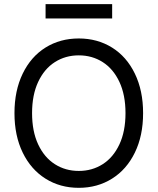

<svg xmlns="http://www.w3.org/2000/svg" viewBox="-20 -904 767 934"><path d="M363.3 9.7Q272.4 9.7 201.5 -34.9Q130.5 -79.4 90.5 -161.6Q50.4 -243.8 50.4 -353.6Q50.4 -463.4 90.5 -545.9Q130.5 -628.5 201.5 -672.7Q272.4 -716.9 363.3 -716.9Q453.7 -716.9 524.9 -672.7Q596 -628.5 636 -545.9Q676.1 -463.4 676.1 -353.6Q676.1 -243.8 636 -161.6Q596 -79.4 524.9 -34.9Q453.7 9.7 363.3 9.7ZM363.3 -634.7Q298.3 -634.7 246.9 -601.9Q195.4 -569.1 165.7 -505.7Q136 -442.3 136 -353.6Q136 -264.8 165.7 -201.5Q195.4 -138.1 246.9 -105.3Q298.3 -72.5 363.3 -72.5Q428.2 -72.5 479.6 -105.3Q531.1 -138.1 560.8 -201.5Q590.5 -264.8 590.5 -353.6Q590.5 -442.3 560.8 -505.7Q531.1 -569.1 479.6 -601.9Q428.2 -634.7 363.3 -634.7ZM525.6 -814.2H201.7V-884H525.6Z"/></svg>

Font: Pretendard Variable
Style: Regular
Weight: 400
Designer: Base glyphs from Inter by Rasmus Andersson; Hangul glyphs from Noto Sans CJK(Source Han Sans) by Jang Soo-young and Kang
Foundry: Kil Hyung-jin
Version: Version 1.100;FEAKit 1.0